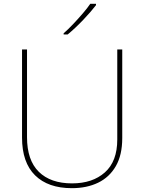

<svg xmlns="http://www.w3.org/2000/svg" viewBox="-20 -972 752 1002"><path d="M618 -252Q618 -163 584.5 -105Q551 -47 492 -18.5Q433 10 355 10Q231 10 163 -57Q95 -124 95 -254V-714H121V-256Q121 -136 182.5 -75.5Q244 -15 356 -15Q463 -15 527.5 -72.5Q592 -130 592 -244V-714H618ZM481 -945Q455 -911 414 -868Q373 -825 333 -792H312V-798Q335 -818 361.5 -846Q388 -874 412.5 -902.5Q437 -931 451 -952H481Z"/></svg>

Font: Noto Sans Devanagari Thin
Style: Regular
Weight: 100
Designer: Jelle Bosma - Monotype Design Team
Foundry: Monotype Imaging Inc.
Version: Version 2.004; ttfautohint (v1.8.4.7-5d5b)